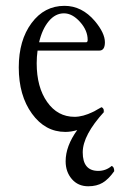

<svg xmlns="http://www.w3.org/2000/svg" viewBox="-20 -445 419 664"><path d="M206.1 11.2Q136.2 11.2 90.6 -51.8Q44.9 -114.7 44.9 -211.9Q44.9 -305.7 89.1 -365.2Q133.3 -424.8 203.1 -424.8Q263.2 -424.8 308.1 -372.1Q342.8 -330.6 342.8 -298.8Q342.8 -270 323.2 -270H109.9Q106.9 -249 106.9 -226.1Q106.9 -143.6 143.1 -92.3Q179.2 -41 237.8 -41Q266.6 -41 301.8 -58.1L303.2 -59.1H304.2Q308.6 -61.5 317.4 -66.7Q326.2 -71.8 329.1 -73.2Q331.1 -75.2 334.2 -72.5Q337.4 -69.8 338.6 -65.9Q339.8 -62 337.9 -59.1H340.8Q266.1 22.5 266.1 82Q266.1 146 319.8 146Q346.2 146 366.2 128.9Q375 131.8 375 147Q355.5 174.8 335 187Q314.5 199.2 285.2 199.2Q250 199.2 228.5 174.3Q207 149.4 207 112.8Q207 60.1 247.1 4.9Q225.6 11.2 206.1 11.2ZM201.2 -398.9Q171.4 -398.9 148.7 -371.8Q126 -344.7 115.2 -298.8H277.8Q283.2 -298.8 283.2 -307.1Q283.2 -339.8 256.6 -369.4Q230 -398.9 201.2 -398.9Z"/></svg>

Font: Junicode SmCond Light
Style: Regular
Weight: 300
Width: 4
Designer: Peter S. Baker
Version: Version 2.206